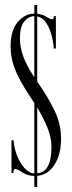

<svg xmlns="http://www.w3.org/2000/svg" viewBox="-20 -729 287 761"><path d="M116 12V-31.5Q88 -32.5 68.5 -45.8Q49 -59 40.5 -59Q33 -59 33 -43.5H25.5V-173H34Q35 -146.5 46 -116.5Q57 -86.5 75.2 -65Q93.5 -43.5 116 -41.5V-320.5Q109 -332 100 -345Q69 -392 52 -426.5Q35 -461 28.5 -489.2Q22 -517.5 22 -545Q22 -608 50.2 -641.5Q78.5 -675 116 -675V-709H127.5V-674.5Q150.5 -671.5 165 -662Q179.5 -652.5 186 -652.5Q193 -652.5 193.5 -665H201.5V-536.5H193Q191.5 -562 184.2 -589.8Q177 -617.5 163 -638.5Q149 -659.5 127.5 -664V-405.5Q130 -402 132.5 -398Q168.5 -347 195.2 -292.8Q222 -238.5 222 -179Q222 -117.5 196.2 -76.5Q170.5 -35.5 127.5 -32V12ZM59 -578Q59 -544 71.2 -508Q83.5 -472 116 -422.5V-665Q93.5 -664.5 76.2 -644Q59 -623.5 59 -578ZM184 -146.5Q184 -184.5 167.2 -224.8Q150.5 -265 127.5 -303V-42Q151 -44.5 163.2 -60.2Q175.5 -76 179.8 -99Q184 -122 184 -146.5Z"/></svg>

Font: Imbue 100pt Light
Style: Regular
Weight: 300
Designer: Tyler Finck
Foundry: Etcetera Type Company
Version: Version 1.102; ttfautohint (v1.8.3)